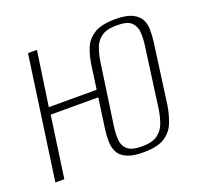

<svg xmlns="http://www.w3.org/2000/svg" viewBox="-96 -611 764 726"><g transform="rotate(-20 286.5 -248.0)"><path d="M364 7Q322 7 298 -4Q274 -15 264.5 -33.5Q255 -52 254.5 -76.5Q254 -101 258 -129L292 -372Q297 -406 308.5 -435.5Q320 -465 349.5 -484Q379 -503 436 -503Q478 -503 502 -492Q526 -481 536 -462.5Q546 -444 546 -420.5Q546 -397 543 -372L510 -129Q504 -92 491.5 -61Q479 -30 450 -11.5Q421 7 364 7ZM12 0 82 -495H118L86 -276H285L282 -247H83L48 0ZM367 -16Q409 -16 430.5 -32Q452 -48 461 -74Q470 -100 474 -127L507 -370Q511 -397 509.5 -422Q508 -447 492 -463Q476 -479 433 -479Q391 -479 370 -463Q349 -447 340.5 -422Q332 -397 328 -370L293 -127Q289 -100 290 -74Q291 -48 308 -32Q325 -16 367 -16Z"/></g></svg>

Font: Alumni Sans ExtraLight
Style: Italic
Weight: 250
Italic angle: -8°
Version: Version 1.016